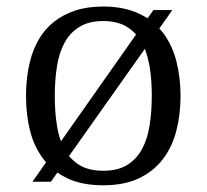

<svg xmlns="http://www.w3.org/2000/svg" viewBox="-20 -549 624 580"><path d="M78.1 0 119.1 -58.6 111.3 -68.4Q83 -105.5 70.8 -153.8Q58.6 -202.1 58.6 -259.3Q58.6 -315.9 70.8 -364.3Q80.1 -400.9 97.9 -431.2Q115.7 -461.4 143.1 -483.2Q170.4 -504.9 207.3 -517.1Q244.1 -529.3 292 -529.3Q354.5 -529.3 399.9 -507.8Q406.7 -504.4 413.1 -501Q419.4 -497.6 425.8 -493.7L443.4 -518.6H500.5L461.4 -462.9L472.2 -450.2Q500 -413.6 512.7 -364.5Q525.4 -315.4 525.4 -259.3Q525.4 -203.1 512.7 -154.1Q500 -105 472.2 -68.4Q444.3 -31.7 399.9 -10.5Q355.5 10.7 292 10.7Q227.5 10.7 183.6 -10.3Q166.5 -18.6 153.3 -27.8L133.8 0ZM219.2 -50.8Q247.6 -33.2 292 -33.2Q336.4 -33.2 364.7 -51Q393.1 -68.8 409.4 -99.4Q425.8 -129.9 432.1 -171.1Q438.5 -212.4 438.5 -259.3Q438.5 -282.7 437 -304.7Q435.5 -326.7 432.1 -347.2Q426.8 -377 417.5 -401.4L188.5 -77.6Q195.3 -69.8 202.9 -63Q210.4 -56.2 219.2 -50.8ZM145.5 -259.3Q145.5 -235.8 147 -213.9Q148.4 -191.9 151.9 -170.9Q153.8 -157.2 157 -145.3Q160.2 -133.3 164.1 -122.1L391.1 -444.8Q379.4 -458 364.3 -467.3Q335.9 -485.4 292 -485.4Q248 -485.4 219.5 -467.5Q190.9 -449.7 174.6 -419.2Q158.2 -388.7 151.9 -347.4Q145.5 -306.2 145.5 -259.3Z"/></svg>

Font: Arian AMU Serif
Style: Regular
Weight: 400
Designer: Ruben Hakobyan (Tarumian)
Foundry: Ruben Hakobyan (Tarumian)
Version: Version 1.002